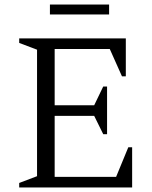

<svg xmlns="http://www.w3.org/2000/svg" viewBox="-20 -830 675 850"><path d="M65 0V-20L144 -50V-610L65 -640V-660H537V-492H520L466 -613H222V-364H397L437 -447H454V-236H437L397 -317H222V-47H494L548 -178H565V0ZM201 -766V-810H463V-766Z"/></svg>

Font: Spectral SC Light
Style: Regular
Weight: 300
Designer: Jean-Baptiste Levee
Foundry: Production Type
Version: Version 2.001